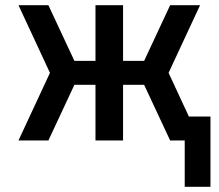

<svg xmlns="http://www.w3.org/2000/svg" viewBox="-20 -540 840 738"><path d="M690 178V0H634L534 -214H453V0H347V-214H266L166 0H51L172 -260L51 -520H166L266 -306H347V-520H453V-306H534L634 -520H749L628 -260L706 -92H789V178Z"/></svg>

Font: Iosevka Aile Semibold
Style: Regular
Weight: 600
Designer: Belleve Invis
Foundry: Belleve Invis
Version: Version 31.1.0; ttfautohint (v1.8.4)